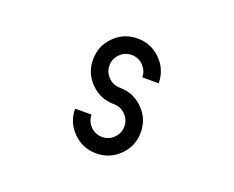

<svg xmlns="http://www.w3.org/2000/svg" viewBox="-92 -692 1030 846"><g transform="rotate(20 423.0 -269.0)"><path d="M576.9 -384.6H576.2H575.4H574.6H573.8H573.1H572.3H571.5H570.8H570H569.2H568.5H567.7H566.9H566.2H565.4H564.6H563.8H563.1H562.3H561.5H560.8H560H559.2H558.5H557.7H556.2H555.4H554.6H553.8H552.3H551.5H550.8H549.2H548.5H547.7H546.2H545.4H544.6H543.1H542.3H540.8H540H538.5H537.7H536.2H535.4H533.8H533.1H531.5H530H529.2H527.7H526.9H525.4H523.8H523.1H521.5H520H519.2H517.7H516.2H515.4H513.8H512.3H510.8H509.2H508.5H506.9H500Q500 -416.2 477.3 -438.8Q454.6 -461.5 423.1 -461.5Q391.5 -461.5 368.8 -438.8Q346.2 -416.2 346.2 -384.6Q346.2 -353.1 368.8 -330.4Q391.5 -307.7 423.1 -307.7Q486.9 -307.7 531.9 -262.7Q576.9 -217.7 576.9 -153.8Q576.9 -90 531.9 -45Q486.9 0 423.1 0Q359.2 0 314.2 -45Q269.2 -90 269.2 -153.8H270H270.8H271.5H272.3H273.1H273.8H274.6H275.4H276.2H276.9H277.7H278.5H279.2H280H280.8H281.5H282.3H283.1H283.8H284.6H285.4H286.2H286.9H287.7H288.5H290H290.8H291.5H292.3H293.8H294.6H295.4H296.9H297.7H298.5H300H300.8H301.5H303.1H303.8H305.4H306.2H307.7H308.5H310H310.8H312.3H313.1H314.6H316.2H316.9H318.5H319.2H320.8H322.3H323.1H324.6H326.2H326.9H328.5H330H330.8H332.3H333.8H335.4H336.2H337.7H339.2H346.2Q346.2 -122.3 368.8 -99.6Q391.5 -76.9 423.1 -76.9Q454.6 -76.9 477.3 -99.6Q500 -122.3 500 -153.8Q500 -185.4 477.3 -208.1Q454.6 -230.8 423.1 -230.8Q359.2 -230.8 314.2 -275.8Q269.2 -320.8 269.2 -384.6Q269.2 -448.5 314.2 -493.5Q359.2 -538.5 423.1 -538.5Q486.9 -538.5 531.9 -493.5Q576.9 -448.5 576.9 -384.6Z"/></g></svg>

Font: linja laso
Style: Regular
Weight: 700
Version: Version 001.000